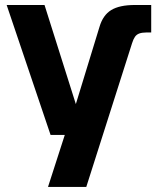

<svg xmlns="http://www.w3.org/2000/svg" viewBox="-20 -542 620 762"><path d="M180.7 -6.5 6.4 -522.2H156.7L284.8 -116.9H327.1L311.7 -6.5ZM170.5 200 250.2 -47 264 -73.4 374.8 -435.2Q388.5 -481.9 421.3 -502Q454.1 -522.2 515.7 -522.2H580.1V-413.1H560.7Q543.6 -413.1 532.6 -409Q521.7 -404.9 515.5 -395.7Q509.2 -386.6 504.2 -370.7L322.4 200Z"/></svg>

Font: TikTok Sans Light
Style: Regular
Weight: 300
Version: Version 4.000